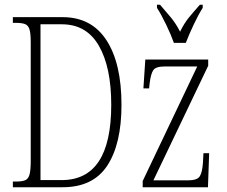

<svg xmlns="http://www.w3.org/2000/svg" viewBox="-20 -786 955 806"><path d="M34 0V-24H48Q73 -24 86 -29.5Q99 -35 104 -53.5Q109 -72 109 -110V-608Q109 -645 104 -662Q99 -679 86 -684.5Q73 -690 48 -690H34V-714H243Q364 -714 427 -617Q490 -520 490 -346Q490 -182 430.5 -91Q371 0 243 0ZM239 -30Q447 -30 447 -346Q447 -504 395 -594Q343 -684 240 -684H150V-30ZM579 0V-26L808 -507H672Q634 -507 623.5 -491.5Q613 -476 608 -435L606 -415H582L590 -536H854V-510L624 -29H770Q807 -29 818 -45Q829 -61 832 -103L834 -143H858L853 0ZM710 -606Q698 -640 677.5 -682.5Q657 -725 639 -753V-766H652Q677 -737 697.5 -712.5Q718 -688 736 -653Q753 -688 773 -712.5Q793 -737 819 -766H831V-753Q813 -725 793 -682.5Q773 -640 760 -606Z"/></svg>

Font: Noto Serif ExtraCondensed ExtraLight
Style: Regular
Weight: 200
Width: 2
Designer: Monotype Design Team
Foundry: Monotype Imaging Inc.
Version: Version 2.015